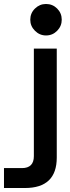

<svg xmlns="http://www.w3.org/2000/svg" viewBox="-72 -744 350 964"><path d="M80 -645Q80 -678 103.5 -701Q127 -724 159 -724Q192 -724 215 -701Q238 -678 238 -645Q238 -613 215 -589.5Q192 -566 159 -566Q127 -566 103.5 -589.5Q80 -613 80 -645ZM98 40V-500H213V47Q213 200 53 200H-52V100H38Q98 100 98 40Z"/></svg>

Font: MedMera Sans Semibold
Style: Regular
Weight: 600
Designer: Kasper Nordkvist
Foundry: UNCUT.wtf
Version: Version 1.300